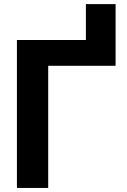

<svg xmlns="http://www.w3.org/2000/svg" viewBox="-20 -924 624 944"><path d="M63.2 0H217V-600.5H548.3V-903.8H402.3V-727.3H63.2Z"/></svg>

Font: Karasuma Gothic
Style: Bold
Weight: 700
Designer: Rasmus Andersson / Ryoko Nishizuka
Foundry: Genbu
Version: Version 1.00